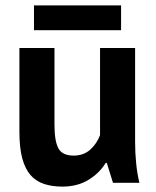

<svg xmlns="http://www.w3.org/2000/svg" viewBox="-20 -678 578 712"><path d="M52 0ZM182 -500V-216Q182 -155 196.5 -128Q211 -101 253 -101Q290 -101 314.5 -123Q339 -145 351 -177V-500H481V-152Q481 -111 485 -71.5Q489 -32 497 0H399L376 -74H372Q349 -36 308 -11Q267 14 211 14Q173 14 143 4Q113 -6 93 -29Q73 -52 62.5 -91Q52 -130 52 -189V-500ZM106 -658H429V-566H106Z"/></svg>

Font: PT Sans
Style: Bold
Weight: 700
Version: Version 2.003W OFL; ttfautohint (v1.6)